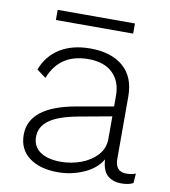

<svg xmlns="http://www.w3.org/2000/svg" viewBox="-76 -707 694 783"><g transform="rotate(10 271.5 -316.0)"><path d="M530 -40 527 0Q509 10 478 10Q443 10 421 -9Q399 -28 396 -75Q373 -35 322 -12.5Q271 10 215 10Q141 10 96.5 -23Q52 -56 52 -117Q52 -233 242 -267L395 -294V-338Q395 -398 359.5 -432Q324 -466 259 -466Q140 -466 99 -360L61 -388Q83 -447 134 -478.5Q185 -510 259 -510Q346 -510 395.5 -467.5Q445 -425 445 -344V-86Q445 -33 491 -33Q516 -33 530 -40ZM395 -160V-253L258 -228Q177 -213 140 -186Q103 -159 103 -117Q103 -77 134 -55.5Q165 -34 220 -34Q262 -34 302 -48.5Q342 -63 368.5 -91.5Q395 -120 395 -160ZM420 -600H100V-642H420Z"/></g></svg>

Font: Work Sans Light
Style: Regular
Weight: 300
Designer: Wei Huang
Foundry: Wei Huang
Version: Version 1.500